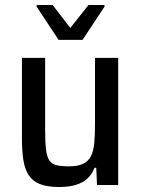

<svg xmlns="http://www.w3.org/2000/svg" viewBox="-20 -742 564 770"><path d="M217 8Q169 8 139.5 -4Q110 -16 94.5 -40.5Q79 -65 73.5 -101.5Q68 -138 68 -188V-510H161V-223Q161 -173 164.5 -143Q168 -113 178 -98.5Q188 -84 207 -79.5Q226 -75 257 -75Q292 -75 313 -85Q334 -95 344.5 -115.5Q355 -136 358 -168Q361 -200 361 -246V-510H454V0H369L366 -69H359Q349 -43 330.5 -26Q312 -9 284 -0.5Q256 8 217 8ZM215 -582 127 -715V-722H191L262 -630L335 -722H399V-715L311 -582Z"/></svg>

Font: Saira SemiCondensed Medium
Style: Regular
Weight: 500
Width: 4
Designer: Hector Gatti with collaboration of the Omnibus-Type team
Foundry: Omnibus-Type
Version: Version 1.101